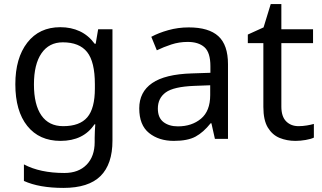

<svg xmlns="http://www.w3.org/2000/svg" viewBox="-20 -679 1577 939"><path d="M275 -546Q328 -546 370.5 -526Q413 -506 443 -465H448L460 -536H530V9Q530 124 471.5 182Q413 240 290 240Q172 240 97 206V125Q176 167 295 167Q364 167 403.5 126.5Q443 86 443 16V-5Q443 -17 444 -39.5Q445 -62 446 -71H442Q388 10 276 10Q172 10 113.5 -63Q55 -136 55 -267Q55 -395 113.5 -470.5Q172 -546 275 -546ZM287 -472Q220 -472 183 -418.5Q146 -365 146 -266Q146 -167 182.5 -114.5Q219 -62 289 -62Q370 -62 407 -105.5Q444 -149 444 -246V-267Q444 -377 406 -424.5Q368 -472 287 -472Z M903 -545Q1001 -545 1048 -502Q1095 -459 1095 -365V0H1031L1014 -76H1010Q975 -32 936.5 -11Q898 10 830 10Q757 10 709 -28.5Q661 -67 661 -149Q661 -229 724 -272.5Q787 -316 918 -320L1009 -323V-355Q1009 -422 980 -448Q951 -474 898 -474Q856 -474 818 -461.5Q780 -449 747 -433L720 -499Q755 -518 803 -531.5Q851 -545 903 -545ZM929 -259Q829 -255 790.5 -227Q752 -199 752 -148Q752 -103 779.5 -82Q807 -61 850 -61Q918 -61 963 -98.5Q1008 -136 1008 -214V-262Z M1440 -62Q1460 -62 1481 -65.5Q1502 -69 1515 -73V-6Q1501 1 1475 5.5Q1449 10 1425 10Q1383 10 1347.5 -4.5Q1312 -19 1290 -55Q1268 -91 1268 -156V-468H1192V-510L1269 -545L1304 -659H1356V-536H1511V-468H1356V-158Q1356 -109 1379.5 -85.5Q1403 -62 1440 -62Z"/></svg>

Font: Noto Sans Old Sogdian
Style: Regular
Weight: 400
Designer: Monotype Design Team
Foundry: Monotype Imaging Inc.
Version: Version 2.002; ttfautohint (v1.8.4.7-5d5b)